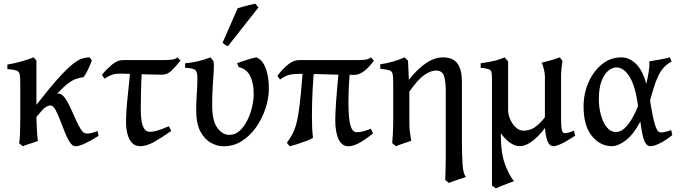

<svg xmlns="http://www.w3.org/2000/svg" viewBox="-20 -781 3703 1045"><path d="M467.8 -468.8Q470.7 -465.3 475.8 -458.3Q481 -451.2 480 -452.1Q471.2 -428.2 458 -400.6Q444.8 -373 435.1 -361.3Q412.1 -357.9 392.1 -350.8Q372.1 -343.8 345.9 -323.2Q319.8 -302.7 280.3 -260.5Q240.7 -218.3 178.2 -144.5Q178.2 -126 179.4 -100.1Q180.7 -74.2 182.4 -50.3Q184.1 -26.4 186 -13.7Q177.7 -10.3 161.9 -5.1Q146 0 129.6 5.4Q113.3 10.7 104 15.1L84 -1.5Q87.4 -17.1 88.9 -50.5Q90.3 -84 90.3 -123Q90.3 -171.9 90.3 -226.6Q90.3 -281.2 90.3 -323.7Q90.3 -359.4 87.4 -375.5Q84.5 -391.6 69.8 -396.7Q55.2 -401.9 20 -405.3V-429.7Q56.2 -435.1 97.7 -447Q139.2 -459 163.6 -468.8L178.2 -451.2Q178.2 -451.2 178.2 -429.9Q178.2 -408.7 178.2 -376.7Q178.2 -344.7 178.2 -310.3Q178.2 -275.9 178.2 -248.5Q178.2 -221.2 178.2 -210.4Q250 -302.7 297.4 -355.2Q344.7 -407.7 375.5 -431.9Q406.2 -456.1 427.5 -462.4Q448.7 -468.8 467.8 -468.8ZM516.6 -41.5Q477.1 -16.6 443.4 -0.7Q409.7 15.1 391.1 15.1Q374.5 15.1 359.9 -7.3Q345.2 -29.8 332.3 -62.7Q319.3 -95.7 306.6 -128.9Q293.9 -162.1 281.2 -184.6Q268.6 -207 254.9 -207Q237.3 -207 214.1 -186.8Q190.9 -166.5 172.1 -139.2Q153.3 -111.8 148.4 -89.8Q148.4 -89.8 139.9 -91.1Q131.3 -92.3 125 -101.1Q146.5 -162.1 173.3 -196.8Q200.2 -231.4 225.8 -247.3Q251.5 -263.2 270.8 -267.6Q290 -272 296.9 -272Q315.4 -272 331.8 -250Q348.1 -228 363 -195.6Q377.9 -163.1 392.1 -130.6Q406.2 -98.1 420.7 -76.2Q435.1 -54.2 450.7 -54.2Q466.3 -54.2 478.8 -57.4Q491.2 -60.5 510.7 -67.9Q511.7 -62.5 513.7 -54.4Q515.6 -46.4 516.6 -41.5Z M962.4 -451.7Q934.6 -416 912.4 -395.3Q890.1 -374.5 863.3 -374.5Q833.5 -374.5 792.2 -375.7Q751 -377 711.4 -378.4Q671.9 -379.9 646 -379.9H624.5Q606.4 -379.9 589.6 -374Q572.8 -368.2 548.3 -352.5L535.2 -374.5Q558.6 -402.8 588.6 -428.5Q618.7 -454.1 648.9 -454.1Q710 -454.1 772.2 -454.1Q834.5 -454.1 875 -454.1Q898.9 -454.1 917 -456.8Q935.1 -459.5 946.3 -468.8ZM912.1 -68.4Q857.9 -30.3 817.6 -7.8Q777.3 14.6 742.7 14.6Q714.4 14.6 697.5 -4.4Q680.7 -23.4 673.3 -53Q666 -82.5 666 -113.8Q666 -174.8 675 -256.6Q684.1 -338.4 691.4 -429.2L753.9 -426.3Q749 -348.1 747.6 -288.1Q746.1 -228 746.1 -182.1Q746.1 -156.7 749.5 -129.2Q752.9 -101.6 763.7 -82.5Q774.4 -63.5 795.9 -63.5Q813 -63.5 835.9 -70.1Q858.9 -76.7 898.9 -93.8Z M1196.8 15.1Q1162.1 15.1 1127.9 -3.7Q1093.8 -22.5 1070.8 -65.2Q1047.9 -107.9 1047.9 -180.2Q1047.9 -214.8 1049.6 -242.4Q1051.3 -270 1052.7 -298.3Q1054.2 -326.7 1054.2 -362.3Q1054.2 -388.2 1043 -399.4Q1031.7 -410.6 987.3 -412.1V-436.5Q1021 -439.5 1056.4 -447.3Q1091.8 -455.1 1125 -468.8L1141.6 -448.7Q1145.5 -432.1 1143.3 -395.8Q1141.1 -359.4 1137.9 -311Q1134.8 -262.7 1134.8 -209Q1134.8 -122.1 1163.3 -84.5Q1191.9 -46.9 1227.5 -46.9Q1259.8 -46.9 1284.4 -69.3Q1309.1 -91.8 1326.2 -126.5Q1343.3 -161.1 1352.1 -199Q1360.8 -236.8 1360.8 -267.6Q1361.3 -327.1 1342 -366.5Q1322.8 -405.8 1279.8 -415.5L1270.5 -436.5Q1289.1 -444.8 1321 -454.6Q1353 -464.4 1374.5 -468.8Q1405.3 -459 1424.3 -414.1Q1443.4 -369.1 1443.4 -296.4Q1442.9 -245.1 1425 -190.7Q1407.2 -136.2 1374.8 -89.6Q1342.3 -43 1297.1 -13.9Q1252 15.1 1196.8 15.1ZM1221.2 -530.3Q1213.4 -531.7 1206.5 -536.4Q1199.7 -541 1191.4 -548.3L1273.4 -735.8Q1284.2 -739.7 1302 -744.6Q1319.8 -749.5 1338.4 -753.9Q1356.9 -758.3 1369.1 -761.2L1386.7 -740.7Z M1909.2 -373.5Q1854 -373.5 1808.8 -374.8Q1763.7 -376 1715.6 -377.4Q1667.5 -378.9 1603.5 -378.9Q1572.8 -378.9 1552 -373Q1531.2 -367.2 1503.9 -348.1L1489.7 -369.1Q1518.6 -405.8 1547.9 -429.9Q1577.1 -454.1 1609.4 -454.1Q1683.6 -454.1 1738.8 -454.1Q1793.9 -454.1 1839.1 -454.1Q1884.3 -454.1 1928.2 -454.1Q1948.7 -454.1 1966.6 -456.1Q1984.4 -458 1999 -468.8L2015.1 -451.2Q1989.3 -414.6 1961.7 -394Q1934.1 -373.5 1909.2 -373.5ZM1876.5 15.1Q1840.8 15.1 1822.8 -22.9Q1804.7 -61 1804.7 -127.9Q1804.7 -162.1 1809.3 -228.3Q1814 -294.4 1824.2 -402.8L1886.7 -408.2Q1880.9 -361.3 1878.7 -312.7Q1876.5 -264.2 1876.5 -223.1Q1876.5 -136.7 1887.2 -99.1Q1897.9 -61.5 1920.9 -61.5Q1935.5 -61.5 1951.4 -64.9Q1967.3 -68.4 1998.5 -80.1L2010.7 -55.2Q1959.5 -14.2 1928.7 0.5Q1897.9 15.1 1876.5 15.1ZM1677.7 -150.4Q1677.7 -115.2 1679 -86.2Q1680.2 -57.1 1683.6 -30.8Q1672.4 -23.4 1648.7 -14.4Q1625 -5.4 1599.4 2.9Q1573.7 11.2 1556.6 15.1Q1554.2 12.2 1547.9 4.4Q1541.5 -3.4 1541.5 -3.4Q1558.1 -26.9 1569.8 -48.1Q1581.5 -69.3 1589.8 -96.4Q1598.1 -123.5 1604.5 -164.3Q1610.8 -205.1 1616.9 -266.8Q1623 -328.6 1630.4 -419.9Q1637.7 -422.9 1652.6 -425.5Q1667.5 -428.2 1679.9 -429.9Q1692.4 -431.6 1692.4 -431.6Q1685.5 -368.2 1681.6 -294.2Q1677.7 -220.2 1677.7 -150.4Z M2390.6 -468.8Q2445.8 -468.8 2470 -434.8Q2494.1 -400.9 2494.1 -336.9Q2494.1 -335.4 2494.1 -313Q2494.1 -290.5 2494.1 -255.9Q2494.1 -221.2 2494.1 -182.4Q2494.1 -143.6 2494.1 -108.6Q2494.1 -73.7 2494.1 -50.5Q2494.1 -27.3 2494.1 -24.9Q2494.1 63.5 2497.6 113.8Q2501 164.1 2515.6 182.6Q2494.1 189.5 2467.8 198.2Q2441.4 207 2423.3 214.8L2403.3 198.7Q2403.8 186 2404.5 159.7Q2405.3 133.3 2405.8 105.2Q2406.2 77.1 2406.2 58.6Q2406.2 58.1 2406.2 33.2Q2406.2 8.3 2406.2 -30.8Q2406.2 -69.8 2406.2 -113.5Q2406.2 -157.2 2406.2 -196Q2406.2 -234.9 2406.2 -259.5Q2406.2 -284.2 2406.2 -284.7Q2406.2 -332 2397.7 -364.5Q2389.2 -397 2352.5 -397Q2324.7 -397 2290 -373.3Q2255.4 -349.6 2208 -282.7Q2208 -282.7 2208 -266.8Q2208 -251 2208 -227.1Q2208 -203.1 2208 -179.4Q2208 -155.8 2208 -139.6Q2208 -123.5 2208 -123Q2207.5 -87.9 2210.7 -63.7Q2213.9 -39.6 2218.3 -14.6Q2200.7 -8.3 2177 -0.7Q2153.3 6.8 2135.3 14.6L2114.7 -2Q2116.7 -21.5 2118.4 -54.4Q2120.1 -87.4 2120.1 -109.4Q2120.1 -109.9 2120.1 -132.1Q2120.1 -154.3 2120.1 -186.8Q2120.1 -219.2 2120.1 -251.7Q2120.1 -284.2 2120.1 -306.4Q2120.1 -328.6 2120.1 -329.1Q2120.1 -363.3 2116.9 -378.4Q2113.8 -393.6 2099.1 -398.4Q2084.5 -403.3 2049.8 -406.7V-431.2Q2084.5 -436 2117.2 -445.3Q2149.9 -454.6 2182.1 -468.8L2200.7 -450.7Q2200.7 -450.7 2201.4 -434.8Q2202.1 -418.9 2203.1 -398.2Q2204.1 -377.4 2204.8 -361.8Q2205.6 -346.2 2205.1 -346.2Q2301.8 -468.8 2390.6 -468.8Z M3110.8 -42.5Q3091.3 -29.8 3068.6 -16.4Q3045.9 -2.9 3025.6 5.9Q3005.4 14.6 2992.7 14.6Q2967.8 14.6 2956.8 -21.7Q2945.8 -58.1 2945.8 -105.5Q2945.8 -109.9 2945.8 -135.7Q2945.8 -161.6 2945.8 -198.2Q2945.8 -234.9 2945.8 -271.5Q2945.8 -308.1 2945.8 -334.2Q2945.8 -360.4 2945.8 -365.2Q2945.8 -380.9 2939.9 -405.5Q2934.1 -430.2 2927.2 -439.5Q2950.2 -444.8 2977.3 -452.6Q3004.4 -460.4 3026.9 -468.8L3041.5 -448.7Q3039.6 -436 3037.1 -418.5Q3034.7 -400.9 3033.7 -370.6Q3033.7 -367.2 3033.7 -344.2Q3033.7 -321.3 3033.7 -288.8Q3033.7 -256.3 3033.7 -223.4Q3033.7 -190.4 3033.7 -166Q3033.7 -141.6 3033.7 -135.7Q3033.7 -90.3 3038.1 -73.2Q3042.5 -56.2 3052.7 -56.2Q3063.5 -56.2 3075.4 -59.6Q3087.4 -63 3103.5 -69.8ZM2975.6 -125.5Q2928.2 -54.2 2886 -19.8Q2843.8 14.6 2809.1 14.6Q2775.9 14.6 2741 -15.9Q2706.1 -46.4 2681.9 -99.1Q2657.7 -151.9 2657.7 -218.3Q2657.7 -222.2 2657.7 -241.9Q2657.7 -261.7 2657.7 -286.1Q2657.7 -310.5 2657.7 -329.6Q2657.7 -348.6 2657.7 -351.1Q2657.7 -376 2655 -387.9Q2652.3 -399.9 2639.6 -404.5Q2627 -409.2 2596.2 -412.1V-436.5Q2635.7 -442.4 2666.3 -449Q2696.8 -455.6 2726.1 -468.8Q2726.1 -468.8 2733.9 -460.2Q2741.7 -451.7 2745.6 -446.8Q2745.6 -445.3 2745.6 -418.7Q2745.6 -392.1 2745.6 -353.5Q2745.6 -314.9 2745.6 -276.1Q2745.6 -237.3 2745.6 -210.2Q2745.6 -183.1 2745.6 -181.2Q2745.6 -156.7 2757.1 -130.9Q2768.6 -105 2787.6 -87.4Q2806.6 -69.8 2830.1 -69.8Q2848.1 -69.8 2868.2 -76.7Q2888.2 -83.5 2912.8 -106Q2937.5 -128.4 2968.3 -174.8ZM2705.6 -224.1Q2705.6 -194.3 2705.8 -169.7Q2706.1 -145 2706.1 -117.4Q2706.1 -89.8 2705.6 -51.8Q2705.6 50.3 2728.3 112.3Q2751 174.3 2777.8 205.1Q2768.6 208 2747.6 216.1Q2726.6 224.1 2706.3 232.2Q2686 240.2 2678.2 244.1L2657.7 228.5Q2657.7 225.6 2657.7 197.3Q2657.7 168.9 2657.7 124Q2657.7 79.1 2657.7 25.6Q2657.7 -27.8 2657.7 -82Q2657.7 -136.2 2657.7 -183.1Q2657.7 -230 2657.7 -261.5Q2657.7 -293 2657.7 -300.3Q2657.7 -300.3 2668.9 -286.6Q2680.2 -272.9 2691.9 -255.1Q2703.6 -237.3 2705.6 -224.1Z M3310.5 14.6Q3246.6 14.6 3201.4 -41Q3156.2 -96.7 3156.2 -201.2Q3156.2 -272 3183.1 -332.8Q3210 -393.6 3256.3 -431.2Q3302.7 -468.8 3361.3 -468.8Q3406.2 -468.8 3442.4 -432.6Q3478.5 -396.5 3497.6 -324.2Q3505.4 -357.4 3510.5 -388.7Q3515.6 -419.9 3514.6 -447.3Q3536.1 -450.7 3569.1 -456.5Q3602.1 -462.4 3625 -468.8Q3628.4 -463.9 3630.9 -457Q3633.3 -450.2 3635.3 -446.3Q3608.4 -431.6 3589.1 -409.4Q3569.8 -387.2 3553.5 -346.4Q3537.1 -305.7 3518.1 -234.4Q3527.3 -174.3 3535.2 -139.4Q3543 -104.5 3550 -87.4Q3557.1 -70.3 3563.5 -65.2Q3569.8 -60.1 3576.7 -60.1Q3584.5 -60.1 3599.9 -63Q3615.2 -65.9 3632.8 -73.2Q3633.8 -68.8 3635.7 -61.3Q3637.7 -53.7 3639.6 -46.4Q3606 -18.6 3573.2 -2Q3540.5 14.6 3519.5 14.6Q3499.5 14.6 3487.5 -12.9Q3475.6 -40.5 3465.3 -119.6Q3427.2 -48.3 3385.5 -16.8Q3343.8 14.6 3310.5 14.6ZM3332.5 -62.5Q3357.4 -62.5 3379.6 -83.3Q3401.9 -104 3420.4 -136.2Q3439 -168.5 3452.6 -203.1Q3439 -311 3407 -362.5Q3375 -414.1 3335 -414.1Q3312 -414.1 3290 -395.5Q3268.1 -377 3253.7 -338.6Q3239.3 -300.3 3239.3 -240.7Q3239.3 -196.3 3250.5 -155.5Q3261.7 -114.7 3282.5 -88.6Q3303.2 -62.5 3332.5 -62.5Z"/></svg>

Font: Gentium Book Plus
Style: Regular
Weight: 400
Designer: Victor Gaultney, Annie Olsen, Iska Routamaa, Becca Hirsbrunner
Foundry: SIL International
Version: Version 6.101